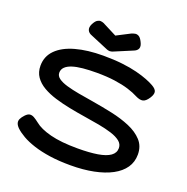

<svg xmlns="http://www.w3.org/2000/svg" viewBox="-156 -1042 1172 1206"><g transform="rotate(20 429.5 -439.0)"><path d="M443 19Q366 19 304.5 10Q243 1 195.5 -14.5Q148 -30 115 -49Q82 -68 61 -88Q46 -103 42 -117Q38 -131 44.5 -145Q51 -159 66 -175Q82 -192 96 -193.5Q110 -195 125 -186.5Q140 -178 159 -163Q195 -133 266.5 -114.5Q338 -96 449 -96Q528 -96 582.5 -105Q637 -114 665 -134Q693 -154 693 -186Q693 -213 670.5 -231Q648 -249 610 -261Q572 -273 523.5 -282Q475 -291 422 -299Q370 -307 317.5 -317.5Q265 -328 217.5 -342.5Q170 -357 133 -378.5Q96 -400 74.5 -431Q53 -462 53 -505Q53 -568 96.5 -611.5Q140 -655 219 -677Q298 -699 403 -699Q474 -699 530.5 -692.5Q587 -686 630 -675Q673 -664 703.5 -652Q734 -640 753 -629Q781 -613 784 -595.5Q787 -578 770 -552Q751 -523 731.5 -519Q712 -515 684 -529Q656 -544 616 -556.5Q576 -569 522.5 -576.5Q469 -584 401 -584Q350 -584 309 -580Q268 -576 239 -566.5Q210 -557 194.5 -541.5Q179 -526 179 -504Q179 -482 200 -467Q221 -452 257 -441.5Q293 -431 340 -422.5Q387 -414 438 -406Q505 -395 572.5 -380.5Q640 -366 695.5 -342.5Q751 -319 785 -282Q819 -245 819 -189Q819 -139 792.5 -100.5Q766 -62 716.5 -35.5Q667 -9 597.5 5Q528 19 443 19ZM430 -843 521 -890Q531 -894 543 -896.5Q555 -899 568 -892Q581 -885 593 -860Q606 -835 599.5 -818.5Q593 -802 568 -793L449 -743Q445 -742 440.5 -740.5Q436 -739 430 -739Q424 -739 419 -740.5Q414 -742 411 -743L292 -793Q269 -801 262 -818.5Q255 -836 267 -860Q279 -883 291 -890.5Q303 -898 314 -897Q325 -896 334 -892Z"/></g></svg>

Font: Fredoka Expanded Medium
Style: Regular
Weight: 500
Width: 7
Designer: Ben Nathan
Foundry: Milena B. Brandão, Ben Nathan
Version: Version 2.001